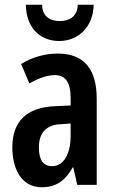

<svg xmlns="http://www.w3.org/2000/svg" viewBox="-20 -780 489 810"><path d="M375 -760H308C307 -710 272 -691 232 -691C191 -691 157 -712 158 -760H89C91 -660 151 -607 230 -607C310 -607 374 -667 375 -760ZM224 -554C170 -554 116 -539 69 -510L104 -428C147 -452 179 -463 213 -463C258 -463 278 -429 278 -366V-335L211 -332C95 -327 32 -270 32 -158C32 -70 69 10 156 10C217 10 255 -18 287 -74H289L306 0H388V-363C388 -489 334 -554 224 -554ZM237 -256 278 -259V-207C278 -128 247 -79 200 -79C164 -79 144 -103 144 -158C144 -218 174 -254 237 -256Z"/></svg>

Font: Noto Sans Gurmukhi UI ExtraCondensed SemiBold
Style: Regular
Weight: 600
Width: 2
Designer: Jelle Bosma - Monotype Design Team
Foundry: Monotype Imaging Inc.
Version: Version 2.004